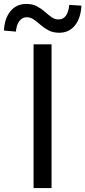

<svg xmlns="http://www.w3.org/2000/svg" viewBox="-70 -959 435 979"><path d="M101.1 0V-732.9H192.9V0ZM231.9 -792Q200.7 -792 178 -804Q155.3 -815.9 137.5 -831.5Q119.6 -847.2 102.8 -859.1Q85.9 -871.1 65.9 -871.1Q44.4 -871.1 29.3 -852.5Q14.2 -834 11.2 -797.9L-49.8 -803.2Q-46.9 -866.2 -16.1 -902.6Q14.6 -939 64 -939Q95.7 -939 118.2 -927Q140.6 -915 158.2 -899.4Q175.8 -883.8 192.4 -871.8Q209 -859.9 229 -859.9Q275.4 -859.9 283.2 -934.1L345.2 -930.2Q341.8 -865.7 311.8 -828.9Q281.7 -792 231.9 -792Z"/></svg>

Font: Source Han Sans CN
Style: Regular
Weight: 400
Designer: Ryoko NISHIZUKA  (kana, bopomofo & ideographs); Paul D. Hunt (Latin, Greek & Cyrillic); Sandoll Communications , Soo-you
Foundry: Adobe
Version: Version 2.004;hotconv 1.0.118;makeotfexe 2.5.65603